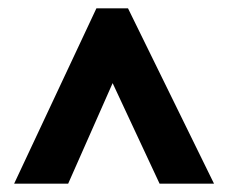

<svg xmlns="http://www.w3.org/2000/svg" viewBox="-20 -735 549 462"><path d="M14 -293 212 -715H288L495 -293H364L251 -535L144 -293Z"/></svg>

Font: Noto Sans Sinhala Condensed ExtraBold
Style: Regular
Weight: 800
Width: 3
Designer: Jelle Bosma - Monotype Design Team
Foundry: Monotype Imaging Inc.
Version: Version 2.006; ttfautohint (v1.8.4.7-5d5b)